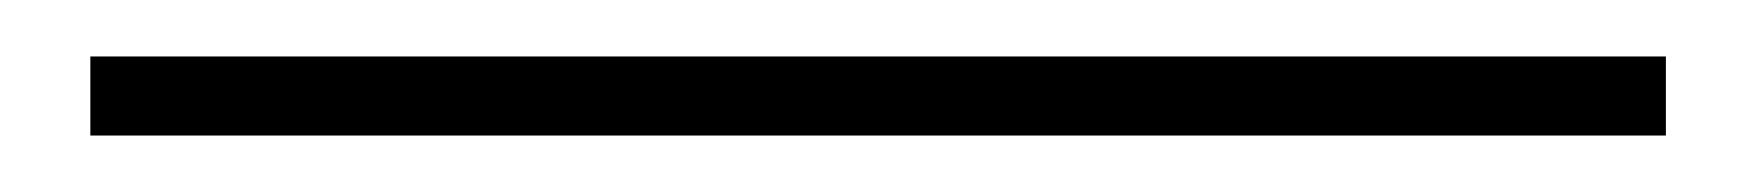

<svg xmlns="http://www.w3.org/2000/svg" viewBox="-20 152 622 68"><path d="M12 172V200H570V172Z"/></svg>

Font: LT Wave Alt Thin
Style: Regular
Weight: 100
Designer: Daniel Lyons
Version: Version 2.5 (Glyphs App)